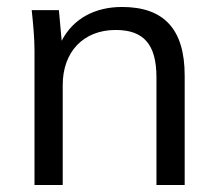

<svg xmlns="http://www.w3.org/2000/svg" viewBox="-20 -531 625 551"><path d="M79 -386V0H160V-287C160 -382 219 -445 312 -445C392 -445 429 -404 429 -309V0H510V-314C510 -449 449 -511 330 -511C253 -511 190 -478 157 -414L149 -502H71C75 -463 79 -423 79 -386Z"/></svg>

Font: Poppy and Pepper
Style: Regular
Weight: 400
Designer: Thy Ha
Foundry: Thy Ha
Version: Version 0.001;Glyphs 3.2 (3227)